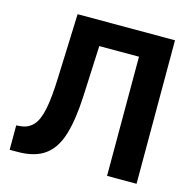

<svg xmlns="http://www.w3.org/2000/svg" viewBox="-106 -834 942 940"><g transform="rotate(15 365.0 -363.5)"><path d="M44.4 -125.4Q83.8 -128.6 109 -155.9Q121.4 -169.4 130.5 -190.9Q139.6 -212.4 145.8 -242.9Q152 -273.4 155.7 -313.4Q159.4 -353.3 161.2 -403.8L173.3 -727.3H666.9V0H517.4V-604H316.1L304.7 -350.9Q301.8 -288.4 294.7 -239.3Q287.6 -190.3 275.9 -151.6Q264.2 -112.9 245.9 -84.3Q227.6 -55.8 201.7 -36.9Q175.8 -18.1 141.5 -9.1Q107.2 0 63.6 0H23.8V-123.6Z"/></g></svg>

Font: Inter P
Style: Bold
Weight: 700
Designer: Rasmus Andersson
Foundry: rsms
Version: Version 3.018;git-588b23468